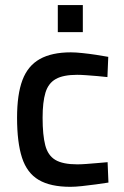

<svg xmlns="http://www.w3.org/2000/svg" viewBox="-20 -714 480 745"><path d="M253.1 10.9Q175.7 10.9 130.3 -15.9Q84.8 -42.6 65.5 -101.8Q46.2 -161 46.2 -257.2Q46.2 -347.7 67.1 -403.3Q88.1 -458.9 134.5 -484.9Q181 -510.9 255 -510.9Q273.4 -510.9 299.6 -508.1Q325.8 -505.4 352.8 -501.3Q379.9 -497.2 400.1 -493.4L396.8 -414.9Q379.8 -416.9 357.8 -418.8Q335.8 -420.7 314.6 -422.2Q293.4 -423.7 279.4 -423.7Q225.5 -423.7 196.5 -407.4Q167.5 -391.1 156.4 -354.6Q145.3 -318 145.3 -257.2Q145.3 -190.1 155.6 -150.4Q165.9 -110.8 194.7 -93.6Q223.5 -76.3 280.1 -76.3Q294.1 -76.3 314.9 -77.8Q335.8 -79.3 358.2 -81.3Q380.5 -83.3 397.5 -84.7L400.8 -5.6Q379.7 -2.4 352 1.5Q324.3 5.4 297.9 8.1Q271.5 10.9 253.1 10.9ZM204.3 -589.2V-694.4H301.4V-589.2Z"/></svg>

Font: Titillium Web SemiBold
Style: Regular
Weight: 600
Designer: Mohamed Gaber, Accademia di Belle Arti di Urbino
Foundry: Kief Type Foundry, Accademia di Belle Arti di Urbino
Version: Version 3.000; ttfautohint (v1.8.4)